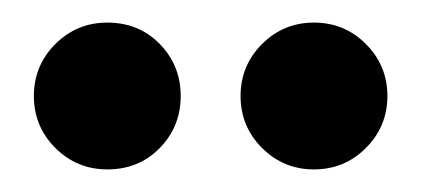

<svg xmlns="http://www.w3.org/2000/svg" viewBox="-20 -770 374 170"><path d="M75 -620Q48 -620 29 -639Q10 -658 10 -685Q10 -712 29 -731Q48 -750 75 -750Q103 -750 121.5 -731Q140 -712 140 -685Q140 -658 121.5 -639Q103 -620 75 -620ZM258 -620Q231 -620 212 -639Q193 -658 193 -685Q193 -712 212 -731Q231 -750 258 -750Q285 -750 304 -731Q323 -712 323 -685Q323 -658 304 -639Q285 -620 258 -620Z"/></svg>

Font: Albert Sans
Style: Bold
Weight: 700
Designer: Andreas Rasmussen
Foundry: a.Foundry
Version: Version 1.025